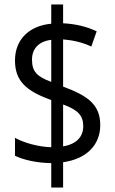

<svg xmlns="http://www.w3.org/2000/svg" viewBox="-20 -780 512 858"><path d="M209 -51V58H262V-55C368 -70 428 -133 428 -221C428 -312 373 -352 262 -393V-604C309 -600 350 -590 388 -572L412 -640C368 -661 319 -673 262 -676V-760H209V-674C111 -665 47 -604 47 -510C47 -420 94 -374 209 -333V-122C149 -124 87 -142 47 -164V-84C86 -65 145 -52 209 -51ZM209 -602V-414C144 -438 123 -461 123 -514C123 -561 152 -595 209 -602ZM262 -126V-313C328 -289 352 -264 352 -216C352 -170 323 -136 262 -126Z"/></svg>

Font: Noto Sans Kannada Condensed
Style: Regular
Weight: 400
Width: 3
Designer: Jelle Bosma - Monotype Design Team
Foundry: Monotype Imaging Inc.
Version: Version 2.005